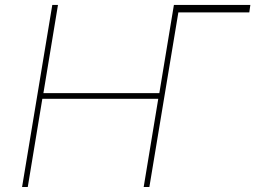

<svg xmlns="http://www.w3.org/2000/svg" viewBox="-20 -747 1020 767"><path d="M980.1 -727.3 975.9 -697.4H692.5L576.7 0H554L612.2 -352.3H149.1L90.9 0H68.2L188.9 -727.3H211.6L153.4 -375H616.5L674.7 -727.3Z"/></svg>

Font: Inter UI Thin
Style: Italic
Weight: 100
Italic angle: -9.39999°
Designer: Rasmus Andersson
Foundry: rsms
Version: 3.2;8d6f07862